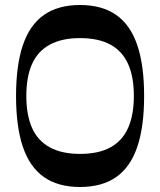

<svg xmlns="http://www.w3.org/2000/svg" viewBox="-20 -733 639 766"><path d="M299 13Q212 13 155.5 -26.5Q99 -66 71.5 -146.5Q44 -227 44 -350Q44 -473 71.5 -553.5Q99 -634 155.5 -673.5Q212 -713 299 -713Q387 -713 443.5 -673.5Q500 -634 527.5 -553.5Q555 -473 555 -350Q555 -227 527.5 -146.5Q500 -66 443.5 -26.5Q387 13 299 13ZM299 -119Q373 -119 420.5 -145Q468 -171 491 -222.5Q514 -274 514 -350Q514 -427 491 -478Q468 -529 420.5 -555Q373 -581 299 -581Q227 -581 179 -555Q131 -529 108 -478Q85 -427 85 -350Q85 -274 108 -222.5Q131 -171 179 -145Q227 -119 299 -119Z"/></svg>

Font: Ojuju SemiBold
Style: Regular
Weight: 600
Designer: Chisaokwu Joboson, Mirko Velimirovic
Foundry: Udi Foundry
Version: Version 1.000